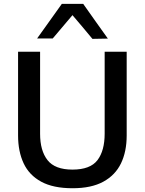

<svg xmlns="http://www.w3.org/2000/svg" viewBox="-20 -988 770 1020"><path d="M365.5 12Q262.5 12 198.8 -22.8Q135 -57.5 105.5 -120.5Q76 -183.5 76 -268.5V-713H193V-277.5Q193 -187.5 232.5 -137.2Q272 -87 365 -87Q459.5 -87 497.8 -137.2Q536 -187.5 536 -278V-713H653V-268Q653 -183 622.8 -120.2Q592.5 -57.5 529 -22.8Q465.5 12 365.5 12ZM471 -781.5Q444.5 -813 418.5 -844.5Q392 -875.5 365 -907.5Q313 -845.5 260 -783.5H177Q209.5 -829 242.5 -875Q275 -921 308.5 -967.5H422Q454.5 -921 487.5 -874.8Q520.5 -828.5 553 -783Z"/></svg>

Font: Heraclito Medium
Style: Regular
Weight: 500
Designer: Kostas Bartsokas (font) & Cristiano Sobral (main changes)
Foundry: Kostas Bartsokas (font) & Cristiano Sobral (main changes)
Version: Version 1.00;July 8, 2020;FontCreator 13.0.0.2655 64-bit